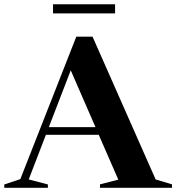

<svg xmlns="http://www.w3.org/2000/svg" viewBox="-32 -896 840 916"><path d="M710.5 -40 788.5 -16.5V0H445V-16.5L532.5 -39L439 -253H187L105 -40L196.5 -16V0H-11.5V-16L65 -41.5L332 -721H409.5ZM201 -289.5H423.5L305.5 -560.5ZM221 -832V-875.5H517V-832Z"/></svg>

Font: Newsreader Display SemiBold
Style: Regular
Weight: 600
Designer: Hugues Gentile
Foundry: Production Type
Version: Version 1.001